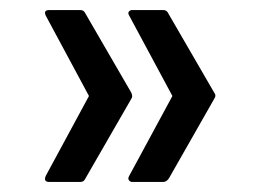

<svg xmlns="http://www.w3.org/2000/svg" viewBox="-20 -454 516 382"><path d="M243 -92Q239 -92 236.5 -95.5Q234 -99 237 -104L323 -263L237 -423Q234 -428 236.5 -431Q239 -434 243 -434H305Q312 -434 315 -427L406 -270Q411 -264 406 -257L316 -99Q311 -92 305 -92ZM78 -92Q66 -92 71 -104L157 -263L71 -423Q66 -434 78 -434H140Q147 -434 150 -427L241 -270Q245 -262 241 -257L150 -99Q147 -92 140 -92Z"/></svg>

Font: Sofia Sans Semi Condensed
Style: Regular
Weight: 400
Designer: Botio Nikoltchev, Ani Petrova
Foundry: lettersoup
Version: Version 4.100; ttfautohint (v1.8.4.7-5d5b)